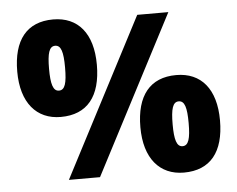

<svg xmlns="http://www.w3.org/2000/svg" viewBox="-51 -763 1033 836"><g transform="rotate(-5 465.5 -345.0)"><path d="M207 -276C323 -276 383 -351 383 -489C383 -626 319 -702 210 -702C95 -702 35 -627 35 -489C35 -353 101 -276 207 -276ZM218 0H354L713 -690H577ZM209 -391C183 -391 174 -423 174 -489C174 -557 183 -587 209 -587C235 -587 244 -557 244 -489C244 -420 235 -391 209 -391ZM720 12C836 12 896 -63 896 -201C896 -338 832 -414 723 -414C608 -414 548 -339 548 -201C548 -65 614 12 720 12ZM724 -103C698 -103 689 -135 689 -201C689 -269 698 -299 724 -299C750 -299 759 -269 759 -201C759 -133 750 -103 724 -103Z"/></g></svg>

Font: Noto Sans Kannada SemiCondensed Black
Style: Regular
Weight: 900
Width: 4
Designer: Jelle Bosma - Monotype Design Team
Foundry: Monotype Imaging Inc.
Version: Version 2.005